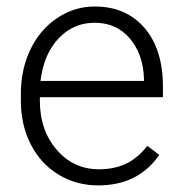

<svg xmlns="http://www.w3.org/2000/svg" viewBox="-20 -558 557 588"><path d="M280.8 9.8Q213.4 9.8 158.9 -23.4Q104.5 -56.6 74.2 -116Q43.9 -175.3 43.9 -249V-270Q43.9 -346.2 73.5 -407.2Q103 -468.3 155.8 -503.2Q208.5 -538.1 270 -538.1Q366.2 -538.1 422.6 -472.4Q479 -406.7 479 -293V-260.3H102.1V-249Q102.1 -159.2 153.6 -99.4Q205.1 -39.6 283.2 -39.6Q330.1 -39.6 366 -56.6Q401.9 -73.7 431.2 -111.3L467.8 -83.5Q403.3 9.8 280.8 9.8ZM270 -488.3Q204.1 -488.3 158.9 -439.9Q113.8 -391.6 104 -310.1H420.9V-316.4Q418.5 -392.6 377.4 -440.4Q336.4 -488.3 270 -488.3Z"/></svg>

Font: Roboto-Light
Style: Regular
Weight: 300
Designer: Google
Version: Version 2.137; 2017